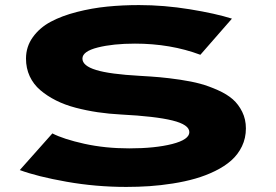

<svg xmlns="http://www.w3.org/2000/svg" viewBox="-20 -726 1090 757"><path d="M478 11Q358 11 242.2 -9.5Q126.5 -30 58 -55.5L186.5 -200Q230 -177.5 312.2 -159.2Q394.5 -141 489.5 -141Q591 -141 658.8 -158.2Q726.5 -175.5 726.5 -205Q726.5 -234.5 659.8 -251Q593 -267.5 457.5 -274.5Q409.5 -277 365.5 -283.5Q321.5 -290 278.5 -301.2Q235.5 -312.5 200.8 -330Q166 -347.5 139 -370.5Q112 -393.5 97.2 -425.2Q82.5 -457 82.5 -495Q82.5 -542 109.5 -579.5Q136.5 -617 180 -640.2Q223.5 -663.5 283 -678.8Q342.5 -694 402.8 -700Q463 -706 528 -706Q626.5 -706 728 -689.5Q829.5 -673 894.5 -652.5L770 -510Q652.5 -554 512 -554Q426 -554 365.5 -538.8Q305 -523.5 305 -495Q305 -466.5 359 -450Q413 -433.5 531 -427Q575.5 -424.5 609.8 -421.5Q644 -418.5 689.8 -411.8Q735.5 -405 769.5 -395.8Q803.5 -386.5 839.2 -370.5Q875 -354.5 897.8 -334.5Q920.5 -314.5 935 -285Q949.5 -255.5 949.5 -220Q949.5 -181.5 934 -149.2Q918.5 -117 892 -93.5Q865.5 -70 828.2 -51.8Q791 -33.5 750 -21.8Q709 -10 661.2 -2.5Q613.5 5 569 8Q524.5 11 478 11Z"/></svg>

Font: League Mono Extended ExtraBold
Style: Regular
Weight: 800
Width: 9
Designer: Tyler Finck
Foundry: The League of Moveable Type / Tyler Finck
Version: Version 2.210